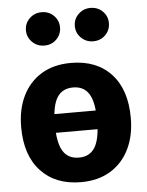

<svg xmlns="http://www.w3.org/2000/svg" viewBox="-56 -845 696 907"><g transform="rotate(-5 292.0 -391.0)"><path d="M292.4 -548.3Q413.5 -548.3 482.7 -474Q551.9 -399.6 551.9 -265.2Q551.9 -180.5 520.7 -117.1Q489.4 -53.6 431.3 -18.3Q373.2 17 292 17Q171.3 17 101.7 -57.7Q32.1 -132.4 32.1 -266.1Q32.1 -351.2 63.5 -414.8Q94.9 -478.3 153 -513.3Q211.2 -548.3 292.4 -548.3ZM292.4 -432Q240.9 -432 216.3 -392.3Q191.7 -352.7 191.7 -266.1Q191.7 -178.1 216.2 -138.7Q240.6 -99.4 292 -99.4Q343.4 -99.4 367.8 -139.2Q392.3 -179.1 392.3 -265.2Q392.3 -353.9 367.8 -393Q343.4 -432 292.4 -432ZM175.9 -314.2H409.4L409.6 -225.5H175.2ZM406.8 -799.1Q441.8 -799.1 464.8 -776.1Q487.9 -753.1 487.9 -720.3Q487.9 -687 464.8 -664Q441.8 -640.9 406.8 -640.9Q373.5 -640.9 349.8 -664Q326.2 -687 326.2 -720.3Q326.2 -753.1 349.8 -776.1Q373.5 -799.1 406.8 -799.1ZM175.4 -799.1Q210 -799.1 233 -776.1Q256.1 -753.1 256.1 -720.3Q256.1 -687 233 -664Q210 -640.9 175.4 -640.9Q141.7 -640.9 118 -664Q94.4 -687 94.4 -720.3Q94.4 -753.1 118 -776.1Q141.7 -799.1 175.4 -799.1Z"/></g></svg>

Font: Fira Sans Variable
Style: Regular
Weight: 400
Designer: Carrois Corporate & Edenspiekermann AG
Foundry: Carrois Corporate GbR & Edenspiekermann AG
Version: Version 4.202